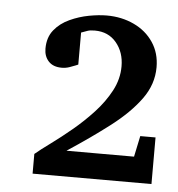

<svg xmlns="http://www.w3.org/2000/svg" viewBox="-41 -493 491 531"><g transform="rotate(5 205.0 -227.0)"><path d="M398.4 0H68.4V-54.7Q84 -67.9 111.1 -87.6Q138.2 -107.4 168.5 -132.6Q198.7 -157.7 225.8 -187Q252.9 -216.3 270.3 -249Q287.6 -281.7 287.6 -316.9Q287.6 -356 265.4 -382.6Q243.2 -409.2 205.6 -409.2Q192.4 -409.2 185.5 -406.7Q178.7 -404.3 168 -400.4V-311.5L161.1 -308.6Q154.3 -305.7 144 -302.2Q133.8 -298.8 123 -298.8Q99.1 -298.8 86.4 -312.5Q73.7 -326.2 73.7 -347.7Q73.7 -378.9 90.3 -399.4Q106.9 -419.9 132.6 -431.6Q158.2 -443.4 185.5 -448.5Q212.9 -453.6 234.9 -453.6Q276.4 -453.6 310.5 -437.5Q344.7 -421.4 364.5 -391.8Q384.3 -362.3 384.3 -322.8Q384.3 -275.4 354.5 -234.4Q324.7 -193.4 273.2 -153.8Q221.7 -114.3 156.2 -71.3H343.8L356 -129.4H398.4V0Z"/></g></svg>

Font: MANDARAM
Style: Book
Weight: 400
Designer: CLT@C-DIT
Version: Version 1.28